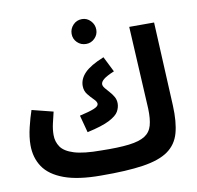

<svg xmlns="http://www.w3.org/2000/svg" viewBox="-90 -914 1052 1027"><g transform="rotate(-10 436.5 -400.0)"><path d="M377 21Q253 21 177 -7Q101 -35 67 -85.5Q33 -136 33 -204Q33 -248 45.5 -300Q58 -352 71 -389L186 -360Q179 -331 171.5 -299Q164 -267 164 -236Q164 -200 183.5 -171.5Q203 -143 254.5 -127Q306 -111 402 -111Q494 -109 551.5 -116Q609 -123 639 -142Q669 -161 679 -196.5Q689 -232 687 -288L663 -736H798L820 -281Q824 -191 807.5 -132Q791 -73 743 -39Q695 -5 606 8.5Q517 22 377 21ZM346 -220 321 -314Q374 -326 399.5 -336.5Q425 -347 425 -360Q425 -372 409.5 -387Q394 -402 378.5 -421.5Q363 -441 363 -468Q363 -506 394 -538Q425 -570 499 -600L541 -516Q500 -499 483.5 -485.5Q467 -472 467 -459Q467 -449 476.5 -437Q486 -425 499 -411Q512 -397 521.5 -380.5Q531 -364 531 -344Q531 -322 519 -300.5Q507 -279 467.5 -258.5Q428 -238 346 -220ZM421 -686Q392 -686 372.5 -705.5Q353 -725 353 -752Q353 -780 372.5 -800.5Q392 -821 421 -821Q448 -821 467.5 -800.5Q487 -780 487 -752Q487 -725 467.5 -705.5Q448 -686 421 -686Z"/></g></svg>

Font: Noto Sans Arabic Cond
Style: Bold
Weight: 700
Width: 3
Designer: Monotype Design Team, Nadine Chahine, Nizar Qandah and Khaled Hosny
Foundry: Monotype Imaging Inc.
Version: Version 2.012; ttfautohint (v1.8.4.7-5d5b)